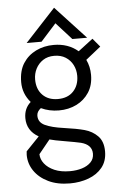

<svg xmlns="http://www.w3.org/2000/svg" viewBox="-62 -768 637 1040"><g transform="rotate(-5 256.0 -248.0)"><path d="M276 229Q208 229 158.8 205.2Q109.5 181.5 82.5 142Q55.5 102.5 55.5 55Q55.5 46.5 57 35.5L129 -39.5Q65.5 -75.5 65.5 -144.5Q65.5 -197 102 -229Q60 -277.5 60 -340Q60 -402 86 -442.5Q112 -483 155.8 -504.5Q199.5 -526 252.5 -526Q331.5 -526 385 -480L465 -541L503.5 -495L422 -430Q440.5 -392 440.5 -347Q440.5 -291 414.8 -251.5Q389 -212 346.2 -191Q303.5 -170 251 -170Q198.5 -170 154 -191Q131.5 -174 131.5 -151.5Q131.5 -115.5 167.2 -98.8Q203 -82 268.5 -73Q337.5 -63.5 379.8 -52Q422 -40.5 451 -11Q480 18.5 480 72.5Q480 125 452 159.8Q424 194.5 377.2 211.8Q330.5 229 276 229ZM250.5 -232Q304.5 -232 335 -264.5Q365.5 -297 365.5 -348.5Q365.5 -380.5 351.8 -407.5Q338 -434.5 312.2 -450.8Q286.5 -467 250.5 -467Q214.5 -467 189.2 -450.2Q164 -433.5 150.2 -406.5Q136.5 -379.5 136.5 -348.5Q136.5 -295 167.5 -263.5Q198.5 -232 250.5 -232ZM282 163Q317 163 347 153.8Q377 144.5 395.2 126Q413.5 107.5 413.5 79.5Q413.5 30.5 354 15Q328 9 266.5 -1.5Q211.5 -10.5 185.5 -18L124.5 57Q125 84.5 143.8 108.5Q162.5 132.5 197.2 147.8Q232 163 282 163ZM437 -549H356.5L272.5 -642L189 -549H108L272.5 -726.5Z"/></g></svg>

Font: Acari Sans
Style: Regular
Weight: 400
Designer: Alfredo Marco Pradil and Stefan Peev (font) & Cristiano Sobral (main changes)
Foundry: Alfredo Marco Pradil and Stefan Peev (font) & Cristiano Sobral (main changes)
Version: Version 1.063; ttfautohint (v1.8.3)